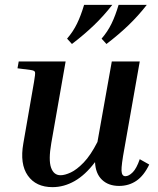

<svg xmlns="http://www.w3.org/2000/svg" viewBox="-20 -760 650 790"><path d="M470 5Q426 5 399.5 -20.5Q373 -46 371 -93Q331 -40 287 -15Q243 10 196 10Q128 10 94.5 -37.5Q61 -85 76 -170L120 -423Q126 -457 124 -463.5Q122 -470 106 -472L52 -479L57 -507H250L191 -171Q179 -102 190 -70.5Q201 -39 229 -39Q247 -39 271.5 -50.5Q296 -62 324.5 -91.5Q353 -121 381 -176L440 -507H555L492 -150Q479 -80 480 -57.5Q481 -35 496 -35Q510 -35 526 -51Q542 -67 555 -105L594 -83Q572 -37 541 -16Q510 5 470 5ZM276 -579 256 -601Q281 -630 297 -663Q313 -696 326 -740H442Q407 -695 367 -656.5Q327 -618 276 -579ZM418 -579 398 -601Q423 -630 439 -663Q455 -696 468 -740H584Q549 -695 509 -656.5Q469 -618 418 -579Z"/></svg>

Font: Inria Serif
Style: Bold Italic
Weight: 700
Italic angle: -10°
Designer: Black Foundry Team
Foundry: Black Foundry
Version: Version 1.000; ttfautohint (v1.8.3)